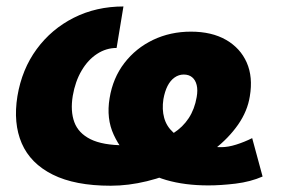

<svg xmlns="http://www.w3.org/2000/svg" viewBox="-20 -573 904 603"><path d="M327.6 10.3Q215.3 10.3 145.5 -24.7Q75.7 -59.6 48.3 -122.8Q21 -186 34.7 -271Q48.8 -355.5 95.2 -418.7Q141.6 -481.9 211.9 -517.3Q282.2 -552.7 367.7 -552.7L346.2 -422.4Q313.5 -422.4 284.9 -403.8Q256.3 -385.3 236.3 -351.3Q216.3 -317.4 208.5 -272Q200.7 -224.1 213.4 -189.5Q226.1 -154.8 264.4 -135.7Q302.7 -116.7 371.6 -116.7Q418 -116.7 456.8 -126.5Q495.6 -136.2 524.9 -155Q554.2 -173.8 572.8 -202.1Q591.3 -230.5 597.7 -268.1Q601.6 -290 597.7 -305.9Q593.8 -321.8 583.5 -330.3Q573.2 -338.9 557.1 -338.9Q541.5 -338.9 528.3 -329.6Q515.1 -320.3 506.3 -303.2Q497.6 -286.1 493.2 -261.7Q488.3 -229.5 495.6 -202.9Q502.9 -176.3 523.7 -157.5Q544.4 -138.7 579.6 -128.4Q598.1 -119.6 623.5 -115.2Q648.9 -110.8 674.8 -110.8Q696.3 -110.8 721.9 -118.9Q747.6 -127 772 -139.2L804.7 -18.6Q766.6 -2 720 3.7Q673.3 9.3 634.3 9.3Q560.5 9.3 502.2 -7.6Q443.8 -24.4 404.3 -61Q360.8 -98.6 337.2 -149.7Q313.5 -200.7 324.2 -264.6Q334.5 -328.1 370.6 -375Q406.7 -421.9 460.9 -447.8Q515.1 -473.6 579.6 -473.6Q645 -473.6 689.9 -447.8Q734.9 -421.9 754.9 -376.5Q774.9 -331.1 764.6 -270.5Q757.3 -224.1 727.8 -181.6Q698.2 -139.2 653.1 -104.2Q607.9 -69.3 553.7 -43.7Q499.5 -18.1 441.4 -3.9Q383.3 10.3 327.6 10.3Z"/></svg>

Font: Inter ExtraBold
Style: Italic
Weight: 800
Italic angle: -9.3988°
Designer: Rasmus Andersson
Foundry: rsms
Version: Version 4.001;git-66647c0bb